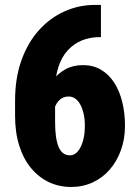

<svg xmlns="http://www.w3.org/2000/svg" viewBox="-20 -741 551 771"><path d="M360.4 -721.2H385.3V-591.8H377.9Q340.8 -591.8 308.6 -578.6Q276.4 -565.4 252 -538.8Q227.5 -512.2 214.4 -471.7Q201.2 -431.2 201.2 -376.5V-252Q201.2 -217.8 204.8 -192.4Q208.5 -167 215.6 -150.4Q222.7 -133.8 234.1 -125.5Q245.6 -117.2 261.2 -117.2Q273.9 -117.2 284.9 -126Q295.9 -134.8 304 -150.9Q312 -167 316.4 -188.5Q320.8 -210 320.8 -235.4Q320.8 -262.7 315.7 -284.7Q310.5 -306.6 302 -322Q293.5 -337.4 281.5 -345.5Q269.5 -353.5 256.3 -353.5Q233.4 -353.5 219 -339.6Q204.6 -325.7 198.2 -304.2Q191.9 -282.7 191.9 -260.7L155.8 -300.8Q154.8 -330.1 164.3 -361.3Q173.8 -392.6 193.4 -419.4Q212.9 -446.3 242.9 -462.9Q272.9 -479.5 313.5 -479.5Q354.5 -479.5 385.7 -460.9Q417 -442.4 438.5 -409.2Q460 -376 470.9 -331.5Q481.9 -287.1 481.9 -235.4Q481.9 -183.1 465.8 -138.4Q449.7 -93.8 421.1 -60.5Q392.6 -27.3 352.8 -8.8Q313 9.8 265.6 9.8Q217.3 9.8 176.5 -9.5Q135.7 -28.8 105 -65.7Q74.2 -102.5 57.4 -155.8Q40.5 -209 40.5 -276.4V-336.4Q40.5 -427.7 66.2 -499Q91.8 -570.3 136.5 -619.9Q181.2 -669.4 239 -695.3Q296.9 -721.2 360.4 -721.2Z"/></svg>

Font: Roboto Condensed Black
Style: Regular
Weight: 900
Designer: Christian Robertson
Foundry: Google
Version: Version 3.008; 2023